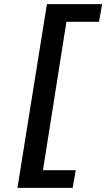

<svg xmlns="http://www.w3.org/2000/svg" viewBox="-20 -725 512 925"><path d="M64 180 206 -705H472L457 -620H300L187 95H345L330 180Z"/></svg>

Font: Nunito Sans 7pt Expanded Medium
Style: Italic
Weight: 500
Width: 7
Italic angle: -9°
Designer: Vernon Adams
Foundry: Vernon Adams
Version: Version 3.101;gftools[0.9.27]